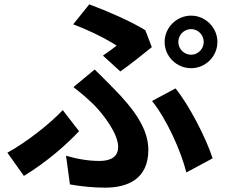

<svg xmlns="http://www.w3.org/2000/svg" viewBox="-20 -810 1040 884"><path d="M801 -617C801 -649 827 -676 860 -676C892 -676 918 -649 918 -617C918 -585 892 -558 860 -558C827 -558 801 -585 801 -617ZM738 -617C738 -550 793 -496 860 -496C926 -496 981 -550 981 -617C981 -683 926 -738 860 -738C793 -738 738 -683 738 -617ZM454 -554 534 -481C575 -509 652 -571 679 -593L649 -671C581 -713 474 -759 391 -790L317 -698C392 -670 473 -629 517 -600C503 -589 478 -570 454 -554ZM284 -93 302 39C351 48 409 54 464 54C568 54 663 14 663 -120C663 -212 604 -302 497 -409C471 -436 445 -461 416 -490L318 -409C351 -384 385 -354 410 -330C455 -285 524 -195 524 -134C524 -87 489 -69 438 -69C390 -69 338 -77 284 -93ZM838 -16 959 -81C929 -174 851 -326 788 -403L680 -345C747 -262 813 -116 838 -16ZM344 -206 269 -303C209 -239 100 -154 14 -107L90 0C197 -65 288 -146 344 -206Z"/></svg>

Font: Noto Sans HK
Style: Bold
Weight: 700
Designer: Ryoko NISHIZUKA 西塚涼子 (kana, bopomofo & ideographs); Paul D. Hunt (Latin, Greek & Cyrillic); Sandoll Communications 산돌커뮤니
Foundry: Adobe
Version: Version 2.002;hotconv 1.0.116;makeotfexe 2.5.65601